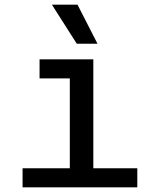

<svg xmlns="http://www.w3.org/2000/svg" viewBox="-20 -805 690 825"><path d="M280 0V-550H381V0ZM77 0V-82H570V0ZM150 -468V-550H330V-468ZM399 -617H310L203 -785H313Z"/></svg>

Font: Azeret Mono Thin
Style: Regular
Weight: 400
Version: Version 1.002